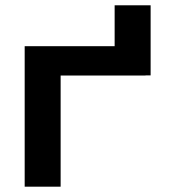

<svg xmlns="http://www.w3.org/2000/svg" viewBox="-20 -702 640 722"><path d="M546.4 -418.5H527.3V-418H208V0H72.8V-528.3H411.1V-682.1H546.4Z"/></svg>

Font: Roboto Mono
Style: Bold
Weight: 700
Designer: Google
Version: Version 2.000985; 2015; ttfautohint (v1.3)